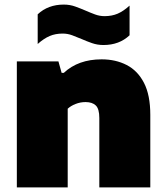

<svg xmlns="http://www.w3.org/2000/svg" viewBox="-20 -818 726 838"><path d="M53.5 0V-550H235L249 -500H258.5Q321.5 -559 423.5 -559Q485 -559 533 -534.2Q581 -509.5 608.5 -456.2Q636 -403 636 -316.5V0H413.5V-303Q413.5 -343 398 -357.8Q382.5 -372.5 353.5 -372.5Q330.5 -372.5 309.8 -364.2Q289 -356 275.5 -343.5V0ZM431.5 -621.5Q405 -621.5 381.5 -629.8Q358 -638 336.5 -647.5Q315.5 -656.5 295.2 -664Q275 -671.5 253.5 -671.5Q222 -671.5 196.8 -660.8Q171.5 -650 144.5 -626V-755.5Q189.5 -798 258.5 -798Q285 -798 308.5 -789.5Q332 -781 354 -771.5Q374.5 -762.5 394.8 -755Q415 -747.5 436.5 -747.5Q468 -747.5 493.2 -758.2Q518.5 -769 545.5 -793.5V-664Q500.5 -621.5 431.5 -621.5Z"/></svg>

Font: Encode Sans Semi Expanded Black
Style: Regular
Weight: 900
Width: 6
Designer: Multiple Designers
Foundry: Impallari Type
Version: Version 3.000; ttfautohint (v1.8.3) -l 8 -r 50 -G 200 -x 14 